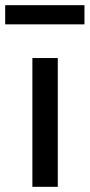

<svg xmlns="http://www.w3.org/2000/svg" viewBox="-41 -721 346 741"><path d="M84 0V-497H182V0ZM-21 -627V-701H285V-627Z"/></svg>

Font: Nunito Sans 7pt SemiCondensed Medium
Style: Regular
Weight: 500
Width: 4
Designer: Vernon Adams
Foundry: Vernon Adams
Version: Version 3.101;gftools[0.9.27]